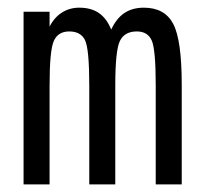

<svg xmlns="http://www.w3.org/2000/svg" viewBox="-20 -485 540 505"><path d="M272.5 -407.2Q286.1 -436.5 307.1 -450.7Q328.1 -464.8 358.4 -464.8Q413.1 -464.8 435.5 -422.4Q458 -379.9 458 -262.7V0H389.6V-259.8Q389.6 -355.5 378.9 -378.9Q368.2 -402.3 339.8 -402.3Q307.6 -402.3 295.4 -377.4Q283.2 -352.5 283.2 -259.8V0H214.8V-259.8Q214.8 -356.4 203.6 -379.4Q192.4 -402.3 162.1 -402.3Q132.8 -402.3 121.6 -377.4Q110.4 -352.5 110.4 -259.8V0H42V-454.1H110.4V-415Q123 -439.5 143.1 -452.1Q163.1 -464.8 188.5 -464.8Q219.7 -464.8 240.2 -450.7Q260.7 -436.5 272.5 -407.2Z"/></svg>

Font: BabelStone Pseudographica
Style: Regular
Weight: 400
Designer: Andrew West
Foundry: BabelStone
Version: Version 16.0.0